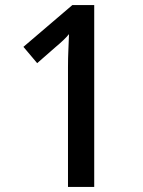

<svg xmlns="http://www.w3.org/2000/svg" viewBox="-20 -734 563 754"><path d="M350 0H247V-470Q247 -506 248.5 -537.5Q250 -569 251 -600Q242 -589 229 -576.5Q216 -564 198 -549L126 -486L72 -550L264 -714H350Z"/></svg>

Font: Noto Sans Gujarati UI SemiCondensed Medium
Style: Regular
Weight: 500
Width: 4
Designer: Jelle Bosma - Monotype Design Team, Universal Thirst
Foundry: Monotype Imaging Inc.
Version: Version 2.106; ttfautohint (v1.8.4.7-5d5b)